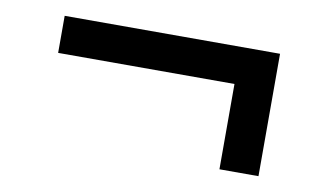

<svg xmlns="http://www.w3.org/2000/svg" viewBox="-43 -509 732 436"><g transform="rotate(10 323.5 -291.0)"><path d="M482.2 -150V-346.7H75.6V-432.2H572.2V-150Z"/></g></svg>

Font: Paperlogy 5 Medium
Style: Regular
Weight: 500
Designer: redesigned by Lee Juim, glyphs from Gmarket Sans & Montserrat
Foundry: PT&
Version: Version 1.001